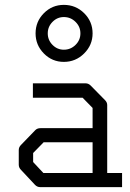

<svg xmlns="http://www.w3.org/2000/svg" viewBox="-20 -818 532 788"><path d="M242 -614Q270 -614 290 -633.8Q310 -653.5 310 -681Q310 -708.5 290 -728.2Q270 -748 242 -748Q215 -748 195.5 -728.2Q176 -708.5 176 -681Q176 -653.5 195.5 -633.8Q215 -614 242 -614ZM126 -681Q126 -729.5 160 -763.8Q194 -798 242 -798Q291 -798 325.5 -763.8Q360 -729.5 360 -681Q360 -633 325.2 -598.5Q290.5 -564 242 -564Q194 -564 160 -598.5Q126 -633 126 -681ZM360 -108V-234H159L116 -190V-153L158 -108ZM420 -108H481V-50H145Q133 -50 124 -59L66 -121Q57 -130 57 -142V-202Q57 -214 66 -223L125 -284Q133 -292 146 -292H360V-375L319 -417H115V-476H331Q343 -476 352 -467L411 -407Q420 -398 420 -387Z"/></svg>

Font: IBM 3270 Semi-Condensed
Style: Condensed
Weight: 400
Monospace: yes
Version: Version 2.3.1